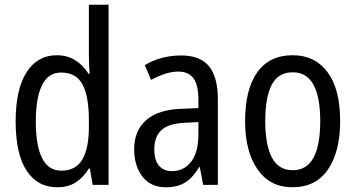

<svg xmlns="http://www.w3.org/2000/svg" viewBox="-20 -780 1501 810"><path d="M222 10Q138 10 92 -60.5Q46 -131 46 -268Q46 -403 92 -475Q138 -547 220 -547Q264 -547 298 -525.5Q332 -504 354 -468H358Q357 -487 356 -507.5Q355 -528 355 -543V-760H438V0H371L359 -69H355Q332 -32 300 -11Q268 10 222 10ZM239 -60Q299 -60 327 -106.5Q355 -153 355 -246V-272Q355 -374 328 -424Q301 -474 238 -474Q183 -474 157 -420Q131 -366 131 -267Q131 -166 157.5 -113Q184 -60 239 -60Z M744 -546Q826 -546 862.5 -499.5Q899 -453 899 -363V0H837L823 -75H820Q795 -32 762.5 -11Q730 10 680 10Q615 10 580.5 -35.5Q546 -81 546 -150Q546 -229 597 -273.5Q648 -318 747 -321L817 -324V-359Q817 -422 796 -450Q775 -478 733 -478Q705 -478 676 -468.5Q647 -459 617 -443L591 -505Q623 -525 662 -535.5Q701 -546 744 -546ZM760 -262Q691 -259 661 -231Q631 -203 631 -151Q631 -103 651 -80.5Q671 -58 706 -58Q756 -58 786.5 -98Q817 -138 817 -213V-265Z M1415 -269Q1415 -141 1364 -65.5Q1313 10 1213 10Q1119 10 1066.5 -65.5Q1014 -141 1014 -269Q1014 -402 1065 -474.5Q1116 -547 1215 -547Q1308 -547 1361.5 -476Q1415 -405 1415 -269ZM1099 -269Q1099 -169 1127 -115.5Q1155 -62 1215 -62Q1274 -62 1302.5 -114.5Q1331 -167 1331 -269Q1331 -370 1302.5 -422.5Q1274 -475 1215 -475Q1154 -475 1126.5 -422.5Q1099 -370 1099 -269Z"/></svg>

Font: Noto Sans Devanagari Condensed
Style: Regular
Weight: 400
Width: 3
Designer: Jelle Bosma - Monotype Design Team
Foundry: Monotype Imaging Inc.
Version: Version 2.004; ttfautohint (v1.8.4.7-5d5b)